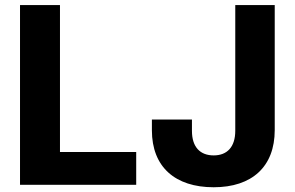

<svg xmlns="http://www.w3.org/2000/svg" viewBox="-20 -748 1193 777"><path d="M61 0H531.2V-132.8H222.7V-727.5H61ZM844.7 9.8C999.5 9.8 1091.8 -73.2 1091.8 -221.7V-727.5H932.1V-218.8C932.1 -152.8 898.9 -119.1 844.7 -119.1C790 -119.1 756.8 -152.8 756.8 -218.3V-264.2H594.7V-220.7C594.7 -72.8 688.5 9.8 844.7 9.8Z"/></svg>

Font: Raveo
Style: Bold
Weight: 700
Designer: Jakub Foglar, Rasmus Andersson (Inter)
Foundry: Jakubfoglar.com
Version: Version 1.100;Glyphs 3.2.3 (3260)